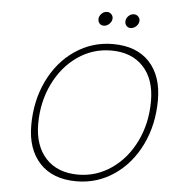

<svg xmlns="http://www.w3.org/2000/svg" viewBox="-59 -930 871 988"><g transform="rotate(5 377.0 -436.0)"><path d="M116 -262Q116 -389 166 -492.5Q216 -596 304 -655.5Q392 -715 499 -715Q621 -715 687.5 -644Q754 -573 754 -448Q754 -321 704 -217.5Q654 -114 566.5 -54.5Q479 5 372 5Q250 5 183 -66.5Q116 -138 116 -262ZM719 -439Q719 -552 659 -616.5Q599 -681 493 -681Q398 -681 320 -627Q242 -573 196.5 -479.5Q151 -386 151 -273Q151 -160 211 -95Q271 -30 378 -30Q472 -30 550.5 -84.5Q629 -139 674 -232.5Q719 -326 719 -439ZM552 -836Q552 -852 564.5 -864.5Q577 -877 593 -877Q606 -877 615 -868Q624 -859 624 -847Q624 -831 611 -818Q598 -805 581 -805Q568 -805 560 -814Q552 -823 552 -836ZM413 -836Q413 -852 425.5 -864.5Q438 -877 454 -877Q467 -877 476 -868Q485 -859 485 -847Q485 -831 472 -818Q459 -805 442 -805Q429 -805 421 -814Q413 -823 413 -836Z"/></g></svg>

Font: Be Vietnam Thin
Style: Italic
Weight: 250
Italic angle: -9°
Designer: Gabriel Lam
Foundry: TypeRant
Version: Version 3.000